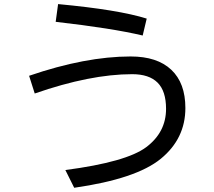

<svg xmlns="http://www.w3.org/2000/svg" viewBox="-20 -805 1040 931"><path d="M691.4 -714.8 671.9 -632.8Q523.4 -668 250 -699.2L261.7 -785.2Q554.7 -757.8 691.4 -714.8ZM339.8 105.5 296.9 19.5Q593.8 -19.5 689.5 -91.8Q785.2 -164.1 785.2 -277.3Q785.2 -363.3 744.1 -404.3Q703.1 -445.3 621.1 -445.3Q418 -445.3 148.4 -351.6L121.1 -437.5Q394.5 -531.2 613.3 -531.2Q742.2 -531.2 810.5 -466.8Q878.9 -402.3 878.9 -281.2Q878.9 -132.8 759.8 -35.2Q640.6 62.5 339.8 105.5Z"/></svg>

Font: Droid Sans Fallback
Style: Regular
Weight: 400
Designer: Steve Matteson
Foundry: Ascender Corporation
Version: 3.00 (Khmer version)